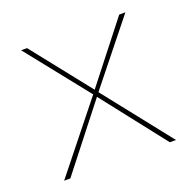

<svg xmlns="http://www.w3.org/2000/svg" viewBox="-90 -550 646 642"><g transform="rotate(-20 233.0 -229.5)"><path d="M224 -238 48 -459H69L234 -251L397 -459H419L243 -239L432 0H410L233 -226L56 0H34Z"/></g></svg>

Font: Ysabeau SC Thin
Style: Regular
Weight: 200
Designer: Christian Thalmann (Catharsis Fonts)
Version: Version 0.003